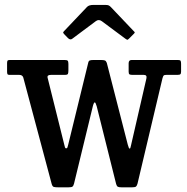

<svg xmlns="http://www.w3.org/2000/svg" viewBox="-20 -770 780 800"><path d="M264.5 -168.5 347.5 -508Q349 -516 353.8 -518Q358.5 -520 368.5 -520H401Q412.5 -520 417.2 -518Q422 -516 425 -508L512.5 -167Q515.5 -159 516.5 -155Q517.5 -151 520 -151Q523 -151 523.8 -155.8Q524.5 -160.5 526.5 -167L590 -443Q593.5 -458 579 -458H532Q523 -458 519.5 -460.2Q516 -462.5 516 -471.5V-506Q516 -520 528 -520H722Q730.5 -520 732.5 -516.5Q734.5 -513 734.5 -504V-472Q734.5 -463.5 731.5 -460.8Q728.5 -458 719.5 -458H674Q665 -458 662.5 -456Q660 -454 657 -444L553 -5Q550.5 4 546.8 7.2Q543 10.5 530.5 10.5H486.5Q475 10.5 470.8 8Q466.5 5.5 464 -3L383 -327Q378 -343.5 375 -343.5Q371 -343.5 367 -328L288.5 -5Q286 4.5 282 7.5Q278 10.5 265.5 10.5H222Q209.5 10.5 204 8.8Q198.5 7 195.5 -3L77 -447Q73.5 -458 60 -458H19Q12.5 -458 11 -461.5Q9.5 -465 9.5 -471.5V-506.5Q9.5 -513.5 11.2 -516.8Q13 -520 20 -520H250Q259.5 -520 262.2 -516.8Q265 -513.5 265 -503.5V-477.5Q265 -466.5 263 -462.2Q261 -458 250 -458H193Q176 -458 178 -447.5L247.5 -168.5Q249.5 -162 250.5 -157Q251.5 -152 255.5 -152Q260 -152 261.2 -156.5Q262.5 -161 264.5 -168.5ZM263 -611.5 248.5 -626.5Q243 -632.5 243 -634.5Q243 -636.5 248.5 -642L342.5 -741Q350.5 -749.5 369 -749.5H418.5Q428.5 -749.5 432.8 -747.5Q437 -745.5 441.5 -741L537.5 -640Q541.5 -636.5 541.5 -634.8Q541.5 -633 537.5 -629L518 -609.5Q512.5 -604 510.5 -604.2Q508.5 -604.5 502 -609L404.5 -681.5Q391.5 -691 379.5 -682L281 -608.5Q272.5 -602 263 -611.5Z"/></svg>

Font: Besley* Narrow Medium
Style: Regular
Weight: 500
Width: 4
Designer: Owen Earl
Foundry: indestructible type*
Version: Version 3.000; ttfautohint (v1.8.3)